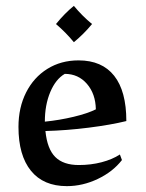

<svg xmlns="http://www.w3.org/2000/svg" viewBox="-20 -624 498 655"><path d="M43 -191Q43 -257 69 -308.5Q95 -360 141.5 -389Q188 -418 248 -418Q328 -418 369.5 -365.5Q411 -313 411 -211Q358 -198 283 -188.5Q208 -179 135 -177Q141 -116 168.5 -88.5Q196 -61 249 -61Q290 -61 326.5 -70.5Q363 -80 389 -97L396 -78Q365 -38 313.5 -13.5Q262 11 208 11Q128 11 85.5 -41.5Q43 -94 43 -191ZM307 -251Q306 -304 276.5 -338Q247 -372 201 -372Q170 -354 151.5 -310Q133 -266 133 -209Q183 -214 231 -225.5Q279 -237 307 -251ZM171 -542Q201 -579 232 -604Q260 -570 294 -542Q266 -508 232 -480Q205 -513 171 -542Z"/></svg>

Font: Mirza
Style: Regular
Weight: 400
Designer: Arabic design by Kourosh Beigpour, Latin design by Eduardo Tunni, engineering by Lasse Fister
Version: Version 1.000